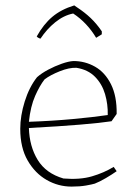

<svg xmlns="http://www.w3.org/2000/svg" viewBox="-20 -684 492 711"><path d="M245 7Q196 7 153 -17.5Q110 -42 82.5 -89.5Q55 -137 55 -207Q55 -255 71.5 -308Q88 -361 117 -398Q134 -413 158.5 -426Q183 -439 208.5 -448Q234 -457 252 -458Q295 -458 332 -437Q369 -416 391 -372Q413 -328 412 -262L393 -235Q354 -229 277 -222.5Q200 -216 87 -210Q89 -142 119.5 -92Q150 -42 215 -23Q276 -18 320.5 -31Q365 -44 401 -66L412 -50Q395 -38 372 -24.5Q349 -11 331 -4Q321 -1 298.5 3Q276 7 245 7ZM87 -233Q172 -236 248 -243Q324 -250 379 -258Q380 -298 369 -335.5Q358 -373 332 -399.5Q306 -426 263 -433Q236 -434 201 -420Q166 -406 145 -390Q127 -367 110 -328.5Q93 -290 87 -233ZM255 -664 265 -657Q294 -638 316 -617Q338 -596 357 -568V-557L336 -544Q320 -571 298.5 -594Q277 -617 251 -634Q216 -627 184.5 -601.5Q153 -576 130 -541Q128 -541 123 -543.5Q118 -546 116 -549Q141 -594 173.5 -621.5Q206 -649 255 -664Z"/></svg>

Font: Labrada ExtraLight
Style: Regular
Weight: 200
Designer: Mercedes Jáuregui
Foundry: Omnibus-Type Team
Version: Version 1.000; ttfautohint (v1.8.4.7-5d5b)